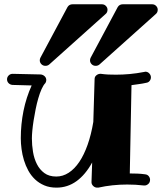

<svg xmlns="http://www.w3.org/2000/svg" viewBox="-20 -838 742 879"><path d="M670.9 -483.9Q670.9 -475.1 665.3 -467.8Q659.7 -460.4 649.9 -459Q632.8 -455.1 615.7 -452.9Q598.6 -450.7 582 -448.2L574.2 -43.9Q591.3 -43.9 609.1 -43.2Q627 -42.5 644 -40Q654.8 -39.1 660.9 -31.5Q667 -23.9 667 -15.1Q667 -2.9 658.9 4.2Q650.9 11.2 642.1 11.2H639.2Q619.1 8.8 599.9 7.8Q580.6 6.8 562 6.8Q528.3 6.8 495.4 10.3Q462.4 13.7 430.2 21H424.8Q414.6 21 406.7 13.4Q398.9 5.9 398.9 -3.9V-4.9L401.9 -94.2Q371.1 -38.1 330.1 -8.5Q289.1 21 238.8 21Q207 21 182.9 10.7Q158.7 0.5 140.4 -16.8Q122.1 -34.2 109.6 -56.9Q97.2 -79.6 89.6 -104.7Q82 -129.9 78.6 -155.8Q75.2 -181.6 75.2 -205.1Q75.2 -269 87.6 -330.6Q100.1 -392.1 125 -446.8L37.1 -449.2Q26.4 -450.2 19.3 -457.3Q12.2 -464.4 12.2 -475.1Q12.2 -484.9 19.5 -492.4Q26.9 -500 38.1 -500L167 -497.1Q177.7 -495.6 184.8 -488.5Q191.9 -481.4 191.9 -471.2Q191.9 -467.3 190.7 -464.1Q189.5 -460.9 188 -458Q178.7 -448.7 170.4 -430.2Q162.1 -411.6 155.3 -387.9Q148.4 -364.3 143.1 -337.6Q137.7 -311 133.8 -285.9Q129.9 -260.7 127.9 -239.3Q126 -217.8 126 -204.1Q126 -173.8 131.1 -142.8Q136.2 -111.8 148.9 -86.7Q161.6 -61.5 183.1 -45.7Q204.6 -29.8 237.8 -29.8Q267.6 -29.8 294.4 -47.1Q321.3 -64.5 343 -96.7Q364.7 -128.9 381.1 -175.3Q397.5 -221.7 407.2 -279.8L413.1 -476.1Q413.1 -486.8 421.4 -493.4Q429.7 -500 439 -500H441.9Q458.5 -497.6 475.6 -496.8Q492.7 -496.1 511.2 -496.1Q541 -496.1 573.5 -499Q606 -502 641.1 -508.8Q642.1 -508.8 643.1 -509.3Q644 -509.8 645 -509.8Q656.2 -509.8 663.6 -501.7Q670.9 -493.7 670.9 -483.9ZM472.2 -793.5Q472.2 -780.8 462.9 -773.4L205.1 -542.5Q197.8 -536.6 188 -536.6Q176.8 -536.6 169.4 -544.2Q162.1 -551.8 162.1 -561.5Q162.1 -568.4 165 -573.7L289.1 -805.7Q296.9 -818.4 312 -818.4H446.3Q457.5 -818.4 464.8 -810.8Q472.2 -803.2 472.2 -793.5ZM702.1 -793.5Q702.1 -780.8 692.9 -773.4L435.1 -542.5Q427.7 -536.6 418 -536.6Q406.7 -536.6 399.4 -544.2Q392.1 -551.8 392.1 -561.5Q392.1 -568.4 395 -573.7L519 -805.7Q526.9 -818.4 542 -818.4H676.3Q687.5 -818.4 694.8 -810.8Q702.1 -803.2 702.1 -793.5Z"/></svg>

Font: Ribeye
Style: Regular
Weight: 400
Designer: Astigmatic (AOETI)
Foundry: Astigmatic (AOETI)
Version: Version 1.000